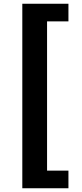

<svg xmlns="http://www.w3.org/2000/svg" viewBox="-20 -830 440 1024"><path d="M99 174V-810H345V-716H231V80H345V174Z"/></svg>

Font: Noto Sans HK Thin Black
Style: Regular
Weight: 900
Version: Version 2.004-H2;hotconv 1.0.118;makeotfexe 2.5.65603